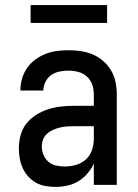

<svg xmlns="http://www.w3.org/2000/svg" viewBox="-20 -725 540 753"><path d="M197 8Q178 8 158 4.5Q138 1 121 -8.5Q104 -18 90.5 -33Q77 -48 69 -66Q61 -84 57.5 -103.5Q54 -123 54 -142Q54 -168 60.5 -193.5Q67 -219 83 -239.5Q99 -260 121 -274Q143 -288 167.5 -296Q192 -304 217.5 -307Q243 -310 269 -310H348V-355Q348 -375 341.5 -393.5Q335 -412 320.5 -425Q306 -438 287 -443Q268 -448 249 -448Q231 -448 213.5 -444.5Q196 -441 181.5 -431Q167 -421 158.5 -404.5Q150 -388 150 -370H60V-371Q60 -394 66.5 -416.5Q73 -439 86 -458Q99 -477 118 -491Q137 -505 158.5 -513.5Q180 -522 202.5 -525Q225 -528 249 -528Q273 -528 297 -524.5Q321 -521 343.5 -511.5Q366 -502 384.5 -486Q403 -470 415.5 -449Q428 -428 433 -404Q438 -380 438 -355V0H348V-83Q338 -62 322.5 -44Q307 -26 287 -14Q267 -2 244 3Q221 8 197 8ZM233 -72Q255 -72 277 -78Q299 -84 316 -99Q333 -114 340.5 -136Q348 -158 348 -180V-230H269Q255 -230 241 -229Q227 -228 213.5 -224.5Q200 -221 187.5 -215.5Q175 -210 164.5 -200.5Q154 -191 149 -178Q144 -165 144 -151Q144 -134 150.5 -118Q157 -102 169.5 -91Q182 -80 199 -76Q216 -72 233 -72ZM100 -635V-705H400V-635Z"/></svg>

Font: Iosevka Term Medium
Style: Regular
Weight: 500
Monospace: yes
Designer: Belleve Invis
Foundry: Belleve Invis
Version: Version 26.3.1